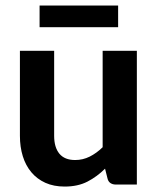

<svg xmlns="http://www.w3.org/2000/svg" viewBox="-20 -669 577 696"><path d="M176.3 -484.9V-176.8Q176.3 -134.8 195.3 -111.8Q214.4 -88.9 252.4 -88.9Q280.3 -88.9 305.2 -101.3Q330.1 -113.8 352.1 -135.3V-484.9H476.1V0H399.9Q388.2 0 380.1 -5.6Q372.1 -11.2 369.6 -22.5L360.8 -57.6Q332 -28.8 297.1 -10.7Q262.2 7.3 214.4 7.3Q174.8 7.3 144.5 -6.3Q114.3 -20 93.8 -44.4Q73.2 -68.8 62.7 -102.5Q52.2 -136.2 52.2 -176.8V-484.9ZM123.5 -648.9H408.2V-570.3H123.5Z"/></svg>

Font: Carlito
Style: Bold
Weight: 700
Designer: Lukasz Dziedzic
Foundry: tyPoland Lukasz Dziedzic
Version: Version 1.104